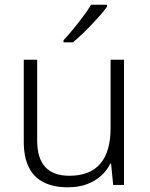

<svg xmlns="http://www.w3.org/2000/svg" viewBox="-20 -786 636 816"><path d="M507 -532V0H461L452 -91H449Q435 -62 409.5 -39Q384 -16 349 -3Q314 10 268 10Q207 10 165 -11.5Q123 -33 102 -76Q81 -119 81 -184V-532H138V-189Q138 -113 172.5 -76Q207 -39 275 -39Q362 -39 406 -90Q450 -141 450 -242V-532ZM435 -758Q424 -742 407 -722.5Q390 -703 370 -682Q350 -661 329.5 -641.5Q309 -622 290 -606H250V-615Q269 -635 291 -662Q313 -689 334 -717Q355 -745 367 -766H435Z"/></svg>

Font: Noto Sans Cham Light
Style: Regular
Weight: 300
Version: Version 2.002